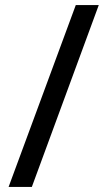

<svg xmlns="http://www.w3.org/2000/svg" viewBox="-20 -737 422 760"><path d="M371 -717H280L14 3H106Z"/></svg>

Font: Noto Sans Arabic Cond Med
Style: Regular
Weight: 500
Width: 3
Designer: Monotype Design Team, Nadine Chahine, Nizar Qandah and Khaled Hosny
Foundry: Monotype Imaging Inc.
Version: Version 2.012